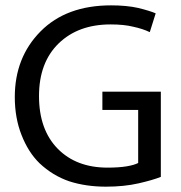

<svg xmlns="http://www.w3.org/2000/svg" viewBox="-20 -701 686 728"><path d="M589.8 -353.5V-30.3C570.3 -22.5 542.3 -14.3 505.9 -5.9C468.8 2.6 427.4 6.8 381.8 6.8C331.1 6.8 284.5 0 242.2 -13.7C200.5 -28 163.1 -50.8 129.9 -82C101.2 -110 78.5 -145.8 61.5 -189.5C44.6 -232.4 36.1 -280.3 36.1 -333C36.1 -433.3 68.7 -516.3 133.8 -582C198.9 -647.8 288.1 -680.7 401.4 -680.7C440.4 -680.7 474.6 -677.4 503.9 -670.9C533.2 -663.7 555.3 -656.9 570.3 -650.4C560.5 -618.5 553.1 -594.7 547.9 -579.1C530.3 -587.6 509.4 -594.4 485.4 -599.6C461.9 -605.5 433.3 -608.4 399.4 -608.4C317.4 -608.4 251.6 -584.3 202.1 -536.1C152.7 -488 127.9 -421.5 127.9 -336.9C127.9 -251.6 151.7 -184.9 199.2 -136.7C246.1 -89.2 308.9 -65.4 387.7 -65.4C416.3 -65.4 440.4 -67.1 460 -70.3C479.5 -73.6 494.1 -77.8 503.9 -83V-284.2H368.2V-353.5Z"/></svg>

Font: ImmaginiFont
Style: Regular
Weight: 400
Version: Version 1.0